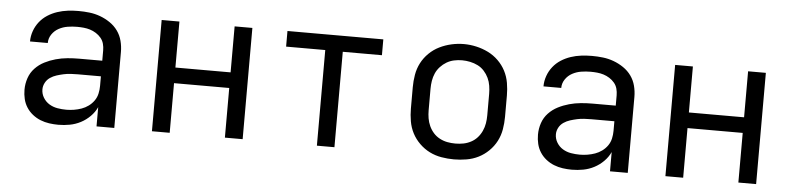

<svg xmlns="http://www.w3.org/2000/svg" viewBox="-38 -709 3677 894"><g transform="rotate(5 1800.0 -261.5)"><path d="M251 8Q230 8 208.5 5Q187 2 167 -6Q147 -14 130 -27.5Q113 -41 101.5 -59Q90 -77 85 -98Q80 -119 80 -141Q80 -169 89 -195.5Q98 -222 117 -242Q136 -262 160.5 -274.5Q185 -287 212 -294.5Q239 -302 266.5 -304.5Q294 -307 321 -307H429V-355Q429 -371 425 -386Q421 -401 411 -413Q401 -425 387.5 -433.5Q374 -442 359.5 -446.5Q345 -451 329.5 -452.5Q314 -454 299 -454Q277 -454 255 -450.5Q233 -447 213.5 -436.5Q194 -426 181.5 -407.5Q169 -389 169 -367Q169 -367 169 -367Q169 -367 169 -367H86Q86 -367 86 -367Q86 -367 86 -367Q86 -392 94.5 -416Q103 -440 118.5 -459.5Q134 -479 155 -492.5Q176 -506 200 -514Q224 -522 249 -525Q274 -528 299 -528Q325 -528 350.5 -525Q376 -522 400.5 -513Q425 -504 447 -489Q469 -474 484 -453Q499 -432 505.5 -406.5Q512 -381 512 -355V0H429V-90Q418 -66 398.5 -46.5Q379 -27 355 -14.5Q331 -2 304.5 3Q278 8 251 8ZM282 -65Q300 -65 318 -68Q336 -71 353 -77Q370 -83 385 -94Q400 -105 410.5 -120Q421 -135 425 -153Q429 -171 429 -189V-234H321Q305 -234 288 -233Q271 -232 255 -228.5Q239 -225 223 -220Q207 -215 193 -205.5Q179 -196 171 -181Q163 -166 163 -150Q163 -129 174 -111Q185 -93 202.5 -82.5Q220 -72 240.5 -68.5Q261 -65 282 -65Z M688 0V-520H771V-305H1029V-520H1112V0H1029V-232H771V0Z M1459 0V-447H1276V-520H1724V-446H1541V0Z M2100 8Q2071 8 2041.5 3Q2012 -2 1986 -15Q1960 -28 1938.5 -49Q1917 -70 1903.5 -96Q1890 -122 1885 -151.5Q1880 -181 1880 -210V-310Q1880 -339 1885 -368.5Q1890 -398 1903.5 -424Q1917 -450 1938.5 -471Q1960 -492 1986.5 -505Q2013 -518 2042 -524.5Q2071 -531 2100 -531Q2129 -531 2158 -524.5Q2187 -518 2213.5 -505Q2240 -492 2261.5 -471Q2283 -450 2296.5 -424Q2310 -398 2315 -368.5Q2320 -339 2320 -310V-210Q2320 -181 2315 -151.5Q2310 -122 2296.5 -96Q2283 -70 2261.5 -49Q2240 -28 2214 -15Q2188 -2 2158.5 3Q2129 8 2100 8ZM2100 -66Q2119 -66 2137.5 -69.5Q2156 -73 2173 -82Q2190 -91 2202.5 -105Q2215 -119 2223 -136.5Q2231 -154 2234 -172.5Q2237 -191 2237 -210V-310Q2237 -329 2234 -348Q2231 -367 2223 -384Q2215 -401 2202 -415.5Q2189 -430 2172 -438.5Q2155 -447 2136 -451Q2117 -455 2098 -455Q2079 -455 2060.5 -451Q2042 -447 2026 -437.5Q2010 -428 1997 -414Q1984 -400 1976.5 -383Q1969 -366 1966 -347.5Q1963 -329 1963 -310V-210Q1963 -191 1966 -172.5Q1969 -154 1977 -136.5Q1985 -119 1997.5 -105Q2010 -91 2027 -82Q2044 -73 2062.5 -69.5Q2081 -66 2100 -66Z M2651 8Q2630 8 2608.5 5Q2587 2 2567 -6Q2547 -14 2530 -27.5Q2513 -41 2501.5 -59Q2490 -77 2485 -98Q2480 -119 2480 -141Q2480 -169 2489 -195.5Q2498 -222 2517 -242Q2536 -262 2560.5 -274.5Q2585 -287 2612 -294.5Q2639 -302 2666.5 -304.5Q2694 -307 2721 -307H2829V-355Q2829 -371 2825 -386Q2821 -401 2811 -413Q2801 -425 2787.5 -433.5Q2774 -442 2759.5 -446.5Q2745 -451 2729.5 -452.5Q2714 -454 2699 -454Q2677 -454 2655 -450.5Q2633 -447 2613.5 -436.5Q2594 -426 2581.5 -407.5Q2569 -389 2569 -367Q2569 -367 2569 -367Q2569 -367 2569 -367H2486Q2486 -367 2486 -367Q2486 -367 2486 -367Q2486 -392 2494.5 -416Q2503 -440 2518.5 -459.5Q2534 -479 2555 -492.5Q2576 -506 2600 -514Q2624 -522 2649 -525Q2674 -528 2699 -528Q2725 -528 2750.5 -525Q2776 -522 2800.5 -513Q2825 -504 2847 -489Q2869 -474 2884 -453Q2899 -432 2905.5 -406.5Q2912 -381 2912 -355V0H2829V-90Q2818 -66 2798.5 -46.5Q2779 -27 2755 -14.5Q2731 -2 2704.5 3Q2678 8 2651 8ZM2682 -65Q2700 -65 2718 -68Q2736 -71 2753 -77Q2770 -83 2785 -94Q2800 -105 2810.5 -120Q2821 -135 2825 -153Q2829 -171 2829 -189V-234H2721Q2705 -234 2688 -233Q2671 -232 2655 -228.5Q2639 -225 2623 -220Q2607 -215 2593 -205.5Q2579 -196 2571 -181Q2563 -166 2563 -150Q2563 -129 2574 -111Q2585 -93 2602.5 -82.5Q2620 -72 2640.5 -68.5Q2661 -65 2682 -65Z M3088 0V-520H3171V-305H3429V-520H3512V0H3429V-232H3171V0Z"/></g></svg>

Font: Zed Mono Extended
Style: Regular
Weight: 400
Width: 7
Monospace: yes
Designer: Belleve Invis
Foundry: Belleve Invis
Version: Version 1.0.0; ttfautohint (v1.8.4)